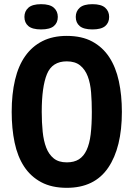

<svg xmlns="http://www.w3.org/2000/svg" viewBox="-20 -886 640 920"><path d="M36 -350Q36 -435 52 -503Q68 -571 101 -617.5Q134 -664 183.5 -689Q233 -714 300 -714Q372 -714 422 -687Q472 -660 503.5 -612Q535 -564 549.5 -497Q564 -430 564 -350Q564 -179 498.5 -82.5Q433 14 300 14Q228 14 177.5 -13Q127 -40 95.5 -88Q64 -136 50 -203Q36 -270 36 -350ZM180 -350Q180 -299 184.5 -255Q189 -211 201.5 -178.5Q214 -146 237.5 -127Q261 -108 300 -108Q335 -108 358 -122.5Q381 -137 395 -167Q409 -197 414.5 -242.5Q420 -288 420 -350Q420 -399 416.5 -443Q413 -487 400.5 -520Q388 -553 364 -572.5Q340 -592 300 -592Q230 -592 205 -531Q180 -470 180 -350ZM97 -805Q97 -832 116 -849Q135 -866 177 -866Q219 -866 238 -849Q257 -832 257 -805Q257 -777 238 -761Q219 -745 177 -745Q135 -745 116 -761Q97 -777 97 -805ZM343 -805Q343 -832 362 -849Q381 -866 423 -866Q465 -866 484 -849Q503 -832 503 -805Q503 -777 484 -761Q465 -745 423 -745Q381 -745 362 -761Q343 -777 343 -805Z"/></svg>

Font: PT Mono
Style: Bold
Weight: 700
Monospace: yes
Designer: A.Korolkova, I.Chaeva
Foundry: ParaType Ltd
Version: Version 1.000 OFL